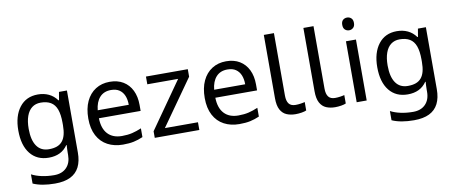

<svg xmlns="http://www.w3.org/2000/svg" viewBox="-79 -1080 3931 1663"><g transform="rotate(-10 1886.0 -248.5)"><path d="M275 -546Q328 -546 370.5 -526Q413 -506 443 -465H448L460 -536H530V9Q530 85 504 136.5Q478 188 425 214Q372 240 290 240Q232 240 183.5 231.5Q135 223 97 206V125Q135 145 186 156Q237 167 295 167Q364 167 403.5 126.5Q443 86 443 16V-5Q443 -17 444 -39.5Q445 -62 446 -71H442Q414 -30 372.5 -10Q331 10 276 10Q172 10 113.5 -63Q55 -136 55 -267Q55 -395 113.5 -470.5Q172 -546 275 -546ZM287 -472Q242 -472 210.5 -448Q179 -424 162.5 -378Q146 -332 146 -266Q146 -167 182.5 -114.5Q219 -62 289 -62Q330 -62 359 -72.5Q388 -83 407 -105.5Q426 -128 435 -163Q444 -198 444 -246V-267Q444 -340 427.5 -385Q411 -430 376 -451Q341 -472 287 -472Z M907 -546Q976 -546 1025.5 -516Q1075 -486 1101.5 -431.5Q1128 -377 1128 -304V-251H761Q763 -160 807.5 -112.5Q852 -65 932 -65Q983 -65 1022.5 -74.5Q1062 -84 1104 -102V-25Q1063 -7 1023 1.5Q983 10 928 10Q852 10 793.5 -21Q735 -52 702.5 -113.5Q670 -175 670 -264Q670 -352 699.5 -415Q729 -478 782.5 -512Q836 -546 907 -546ZM906 -474Q843 -474 806.5 -433.5Q770 -393 763 -321H1036Q1036 -367 1022 -401Q1008 -435 979.5 -454.5Q951 -474 906 -474Z M1600 0H1208V-58L1496 -468H1225V-536H1593V-470L1309 -68H1600Z M1931 -546Q2000 -546 2049.5 -516Q2099 -486 2125.5 -431.5Q2152 -377 2152 -304V-251H1785Q1787 -160 1831.5 -112.5Q1876 -65 1956 -65Q2007 -65 2046.5 -74.5Q2086 -84 2128 -102V-25Q2087 -7 2047 1.5Q2007 10 1952 10Q1876 10 1817.5 -21Q1759 -52 1726.5 -113.5Q1694 -175 1694 -264Q1694 -352 1723.5 -415Q1753 -478 1806.5 -512Q1860 -546 1931 -546ZM1930 -474Q1867 -474 1830.5 -433.5Q1794 -393 1787 -321H2060Q2060 -367 2046 -401Q2032 -435 2003.5 -454.5Q1975 -474 1930 -474Z M2446 10Q2402 10 2367.5 -4.5Q2333 -19 2313 -55.5Q2293 -92 2293 -157V-714H2382V-165Q2382 -117 2400.5 -93Q2419 -69 2459 -69Q2481 -69 2504.5 -72.5Q2528 -76 2541 -80V-6Q2527 1 2499.5 5.5Q2472 10 2446 10Z M2794 10Q2750 10 2715.5 -4.5Q2681 -19 2661 -55.5Q2641 -92 2641 -157V-714H2730V-165Q2730 -117 2748.5 -93Q2767 -69 2807 -69Q2829 -69 2852.5 -72.5Q2876 -76 2889 -80V-6Q2875 1 2847.5 5.5Q2820 10 2794 10Z M3072 -536V0H2984V-536ZM3029 -737Q3049 -737 3064.5 -723.5Q3080 -710 3080 -681Q3080 -653 3064.5 -639Q3049 -625 3029 -625Q3007 -625 2992 -639Q2977 -653 2977 -681Q2977 -710 2992 -723.5Q3007 -737 3029 -737Z M3432 -546Q3485 -546 3527.5 -526Q3570 -506 3600 -465H3605L3617 -536H3687V9Q3687 85 3661 136.5Q3635 188 3582 214Q3529 240 3447 240Q3389 240 3340.5 231.5Q3292 223 3254 206V125Q3292 145 3343 156Q3394 167 3452 167Q3521 167 3560.5 126.5Q3600 86 3600 16V-5Q3600 -17 3601 -39.5Q3602 -62 3603 -71H3599Q3571 -30 3529.5 -10Q3488 10 3433 10Q3329 10 3270.5 -63Q3212 -136 3212 -267Q3212 -395 3270.5 -470.5Q3329 -546 3432 -546ZM3444 -472Q3399 -472 3367.5 -448Q3336 -424 3319.5 -378Q3303 -332 3303 -266Q3303 -167 3339.5 -114.5Q3376 -62 3446 -62Q3487 -62 3516 -72.5Q3545 -83 3564 -105.5Q3583 -128 3592 -163Q3601 -198 3601 -246V-267Q3601 -340 3584.5 -385Q3568 -430 3533 -451Q3498 -472 3444 -472Z"/></g></svg>

Font: ukorean05
Style: Book
Weight: 400
Designer: Jelle Bosma - Monotype Design Team
Foundry: Monotype Imaging Inc.
Version: Version 2.003